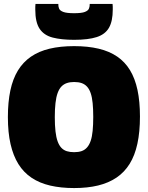

<svg xmlns="http://www.w3.org/2000/svg" viewBox="-20 -944 750 974"><path d="M356 -172Q378 -172 394 -177.5Q410 -183 421.5 -196Q433 -209 440 -229.5Q447 -250 450 -280.5Q453 -311 453 -351Q453 -391 450 -421Q447 -451 440 -471.5Q433 -492 421.5 -504.5Q410 -517 394 -522.5Q378 -528 356 -528Q335 -528 319 -522.5Q303 -517 291.5 -505Q280 -493 272.5 -472.5Q265 -452 261.5 -421.5Q258 -391 258 -350Q258 -308 261.5 -277.5Q265 -247 272.5 -226.5Q280 -206 291.5 -194Q303 -182 319 -177Q335 -172 356 -172ZM356 10Q289 10 235 -2.5Q181 -15 140.5 -42Q100 -69 73.5 -111.5Q47 -154 33.5 -213Q20 -272 20 -350Q20 -426 32.5 -485Q45 -544 71 -586.5Q97 -629 137 -656.5Q177 -684 231.5 -697Q286 -710 356 -710Q426 -710 480.5 -697Q535 -684 574.5 -657Q614 -630 639.5 -588Q665 -546 677.5 -487.5Q690 -429 690 -353Q690 -275 677 -215Q664 -155 637.5 -112.5Q611 -70 571 -43Q531 -16 477.5 -3Q424 10 356 10ZM356 -742Q291 -742 247 -753.5Q203 -765 181 -798Q159 -831 159 -895Q159 -902 159 -909.5Q159 -917 160 -924H276Q276 -923 276 -922Q276 -921 276 -919Q276 -910 280 -900Q284 -890 301 -883.5Q318 -877 356 -877Q394 -877 410.5 -883.5Q427 -890 431 -900Q435 -910 435 -919Q435 -921 435 -922Q435 -923 435 -924H551Q552 -917 552 -909.5Q552 -902 552 -895Q552 -837 533 -803.5Q514 -770 471 -756Q428 -742 356 -742Z"/></svg>

Font: Georama ExtraCondensed Thin Black
Style: Regular
Weight: 900
Version: Version 1.001